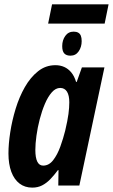

<svg xmlns="http://www.w3.org/2000/svg" viewBox="-20 -856 521 886"><path d="M128.9 9.8Q94.7 9.8 70.1 -9Q45.4 -27.8 32.2 -63.2Q19 -98.6 19 -147.9Q19 -191.9 27.3 -245.8Q35.6 -299.8 52.2 -354.2Q68.8 -408.7 94.7 -454.1Q120.6 -499.5 155.8 -527.3Q190.9 -555.2 235.8 -555.2Q257.8 -555.2 276.1 -547.1Q294.4 -539.1 308.6 -522.2Q322.8 -505.4 331.1 -478H334L357.9 -544.9H461.9L346.2 0H249L250 -70.8H247.1Q229.5 -46.9 211.9 -28.8Q194.3 -10.7 174.3 -0.5Q154.3 9.8 128.9 9.8ZM179.2 -91.8Q206.1 -91.8 225.6 -117.2Q245.1 -142.6 258.5 -179.9Q272 -217.3 280.8 -252.9Q292 -300.3 295.9 -330.1Q299.8 -359.9 299.8 -383.8Q299.8 -416 289.1 -433.1Q278.3 -450.2 257.8 -450.2Q236.8 -450.2 219 -429.9Q201.2 -409.7 187.3 -377Q173.3 -344.2 163.3 -305.7Q153.3 -267.1 148.2 -229.7Q143.1 -192.4 143.1 -164.1Q143.1 -128.4 152.1 -110.1Q161.1 -91.8 179.2 -91.8ZM202.1 -747.1 220.2 -835.9H481L462.9 -747.1ZM305.2 -599.1Q286.1 -599.1 276.6 -609.4Q267.1 -619.6 267.1 -643.1Q267.1 -670.4 281.2 -690.2Q295.4 -710 319.8 -710Q332.5 -710 340.8 -705.3Q349.1 -700.7 353 -691.2Q356.9 -681.6 356.9 -666Q356.9 -639.6 343.3 -619.4Q329.6 -599.1 305.2 -599.1Z"/></svg>

Font: Open Sans Condensed
Style: Italic
Weight: 400
Width: 3
Italic angle: -12°
Designer: Monotype Design Team
Foundry: Monotype Imaging Inc.
Version: Version 3.000